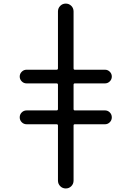

<svg xmlns="http://www.w3.org/2000/svg" viewBox="-20 -853 727 1069"><path d="M128.9 -161.1Q112.3 -161.1 101.1 -172.4Q89.8 -183.6 89.8 -199.7Q89.8 -215.8 101.1 -227.1Q112.3 -238.3 128.9 -238.3H294.9Q302.7 -238.3 302.7 -246.1V-380.9Q302.7 -388.7 294.9 -388.7H127.9Q112.3 -388.7 101.1 -399.9Q89.8 -411.1 89.8 -426.8Q89.8 -442.4 101.1 -453.6Q112.3 -464.8 127.9 -464.8H294.9Q302.7 -464.8 302.7 -472.7V-789.1Q302.7 -807.6 315.4 -820.3Q328.1 -833 346.2 -833Q364.3 -833 377 -820.3Q389.6 -807.6 389.6 -789.1V-472.7Q389.6 -464.8 396.5 -464.8H564.5Q580.1 -464.8 591.3 -453.6Q602.5 -442.4 602.5 -426.8Q602.5 -411.1 591.3 -399.9Q580.1 -388.7 564.5 -388.7H396.5Q389.6 -388.7 389.6 -380.9V-246.1Q389.6 -238.3 396.5 -238.3H564.5Q580.1 -238.3 591.3 -227.1Q602.5 -215.8 602.5 -199.7Q602.5 -183.6 591.3 -172.4Q580.1 -161.1 564.5 -161.1H396.5Q389.6 -161.1 389.6 -154.3V152.3Q389.6 170.9 377 183.6Q364.3 196.3 346.2 196.3Q328.1 196.3 315.4 183.6Q302.7 170.9 302.7 152.3V-154.3Q302.7 -161.1 294.9 -161.1Z"/></svg>

Font: Gen Jyuu Gothic P Regular
Style: Regular
Weight: 400
Designer: [Source Han Sans]
Ryoko NISHIZUKA  (kana & ideographs); Paul D. Hunt (Latin, Greek & Cyrillic); Wenlong ZHANG  (bopomofo
Version: Version 1.002.20150607